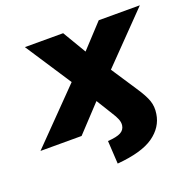

<svg xmlns="http://www.w3.org/2000/svg" viewBox="-191 -634 954 948"><g transform="rotate(-20 286.5 -159.5)"><path d="M270 189 263 68Q310 65 331 53.5Q352 42 355 19Q357 4 350.5 -13Q344 -30 327 -56L277 -137L149 0H-67L194 -267L36 -508H237L310 -385L424 -508H640L397 -258L484 -126Q517 -77 528 -45Q539 -13 533 24Q523 91 461.5 134.5Q400 178 270 189Z"/></g></svg>

Font: Winston ExtraBold
Style: Italic
Weight: 800
Italic angle: -9°
Designer: Original fonts by Vernon Adams / Changes by Cristiano Sobral
Foundry: Original fonts by Vernon Adams / Changes by Cristiano Sobral
Version: Version 2.503;July 17, 2020;FontCreator 13.0.0.2655 64-bit